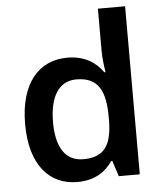

<svg xmlns="http://www.w3.org/2000/svg" viewBox="-54 -807 733 865"><g transform="rotate(-5 312.5 -375.0)"><path d="M261 10C342 10 391 -26 421 -71H426L449 0H544V-760H421V-569C421 -535 427 -492 430 -472H425C393 -517 344 -552 264 -552C136 -552 49 -456 49 -270C49 -85 135 10 261 10ZM297 -90C217 -90 175 -152 175 -268C175 -383 217 -451 296 -451C397 -451 427 -386 427 -269V-253C426 -143 392 -90 297 -90Z"/></g></svg>

Font: Noto Sans New Tai Lue Semibold
Style: Regular
Weight: 600
Designer: Monotype Design Team
Foundry: Monotype Imaging Inc.
Version: Version 2.004